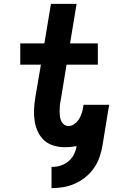

<svg xmlns="http://www.w3.org/2000/svg" viewBox="-20 -755 640 995"><path d="M247 220V110Q262 110 277 107.5Q292 105 306.5 98.5Q321 92 333.5 82Q346 72 355 59Q364 46 369.5 31Q375 16 377 2Q362 5 347 6.5Q332 8 317 8Q287 8 258 -0.5Q229 -9 208.5 -28Q188 -47 176 -73Q164 -99 159.5 -128.5Q155 -158 156.5 -188.5Q158 -219 163 -250L192 -420H85V-530H210L244 -735H377L343 -530H487V-420H325L294 -232Q291 -219 290 -205.5Q289 -192 289 -179Q289 -166 290.5 -153Q292 -140 297 -128.5Q302 -117 312 -109.5Q322 -102 335 -102Q349 -102 362 -110Q375 -118 384 -130Q393 -142 398.5 -155.5Q404 -169 408 -183L413 -212H546Q546 -210 545.5 -207Q545 -204 544 -202Q544 -199 543.5 -196.5Q543 -194 542 -191L511 0Q506 30 495.5 60Q485 90 466.5 116.5Q448 143 422.5 163.5Q397 184 367.5 197Q338 210 307.5 215Q277 220 247 220Z"/></svg>

Font: Iosevka Curly XBdExObl
Style: Regular
Weight: 800
Width: 7
Italic angle: -9°
Monospace: yes
Designer: Belleve Invis
Foundry: Belleve Invis
Version: Version 11.1.0; ttfautohint (v1.8.3)